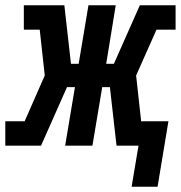

<svg xmlns="http://www.w3.org/2000/svg" viewBox="-54 -550 683 725"><path d="M443 155 469 0H386L361 -221H332L295 0H192L229 -221H199L101 0H-34V-92H39L115 -265L96 -438H36V-530H189L214 -309H243L280 -530H383L347 -309H376L474 -530H609V-438H537L460 -265L479 -92H582L541 155Z"/></svg>

Font: Iosevka Slab Semibold Extended
Style: Italic
Weight: 600
Width: 7
Italic angle: -9°
Monospace: yes
Designer: Belleve Invis
Foundry: Belleve Invis
Version: Version 11.1.0; ttfautohint (v1.8.3)